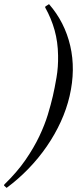

<svg xmlns="http://www.w3.org/2000/svg" viewBox="-30 -791 373 928"><path d="M207 -771 189.5 -760 188.3 -755C208.1 -719.7 223.3 -683 233.9 -645C244.5 -607 250.1 -566.3 250.7 -523C251.5 -485.7 248.9 -450 243 -416C237.2 -382 231.3 -352.3 225.5 -327C219.2 -299.7 211.1 -269.7 201.2 -237C191.3 -204.3 177.6 -169.5 160.1 -132.5C142.5 -95.5 120.2 -57.3 93.2 -18C66.1 21.3 31.9 61 -9.3 101L-10.5 106L2 117C39.8 89 75.1 58 108 24C140.8 -10 170.3 -46 196.4 -84C222.5 -122 245 -161.5 263.8 -202.5C282.5 -243.5 296.8 -285 306.5 -327C326.2 -412.3 327.2 -493.2 309.5 -569.5C291.8 -645.8 257.6 -713 207 -771Z"/></svg>

Font: Quattrocento
Style: Italic
Weight: 400
Italic angle: -13°
Designer: Pablo Impallari
Foundry: Pablo Impallari, Igino Marini, Branda Gallo
Version: Version 2.000